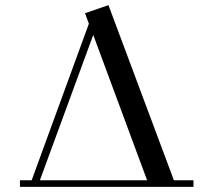

<svg xmlns="http://www.w3.org/2000/svg" viewBox="-20 -732 798 752"><path d="M58.1 0V-25.9H104L328.1 -639.2L313 -680.2L404.8 -711.9L661.1 -25.9H737.8V0ZM136.2 -25.9H556.2L345.2 -595.2Z"/></svg>

Font: Dehuti
Style: Bold
Weight: 700
Version: Version 1.2